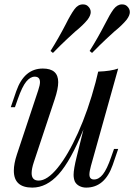

<svg xmlns="http://www.w3.org/2000/svg" viewBox="-20 -840 611 874"><path d="M499 -162H518L493 -89Q457 14 372 14Q356 14 342 7Q328 0 321 -13Q315 -27 315 -44Q315 -70 329 -126L360 -251Q302 -108 247 -47Q192 14 127 14Q43 14 43 -63Q43 -95 57 -137L154 -429Q162 -453 162 -466Q162 -491 138 -491Q118 -491 99.5 -468.5Q81 -446 61 -389L48 -352H29L54 -425Q90 -528 175 -528Q245 -528 245 -466Q245 -436 229 -388L134 -102Q124 -72 124 -52Q124 -18 156 -18Q195 -18 242 -75.5Q289 -133 335 -235Q381 -337 415 -465L427 -514Q484 -516 518 -528L394 -85Q387 -59 387 -46Q387 -23 408 -23Q430 -23 448.5 -46.5Q467 -70 486 -125ZM279 -729Q302 -775 319 -798Q335 -820 357 -820Q371 -820 379 -813Q393 -801 393 -785Q393 -770 379 -751Q359 -726 322 -696Q315 -690 285.5 -662.5Q256 -635 221 -599L210 -608Q247 -667 279 -729ZM457 -729Q480 -775 497 -798Q514 -820 535 -820Q549 -820 557 -813Q571 -801 571 -785Q571 -770 557 -751Q537 -726 500 -696Q493 -690 463.5 -662.5Q434 -635 399 -599L388 -608Q425 -667 457 -729Z"/></svg>

Font: Playfair Display
Style: Italic
Weight: 400
Italic angle: -14°
Designer: Claus Eggers Sørensen
Foundry: Claus Eggers Sørensen
Version: Version 1.200; ttfautohint (v1.6)